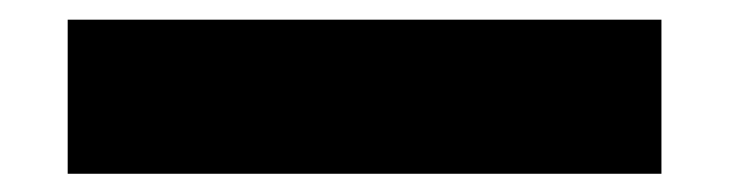

<svg xmlns="http://www.w3.org/2000/svg" viewBox="-20 -340 779 200"><path d="M50.5 -159V-319.5H669V-159Z"/></svg>

Font: Anybody UltraExpanded ExtraBold
Style: Regular
Weight: 800
Width: 9
Designer: Tyler Finck
Foundry: Etcetera Type Company
Version: Version 1.010; ttfautohint (v1.8.3) -l 8 -r 50 -G 200 -x 14 